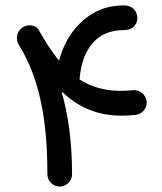

<svg xmlns="http://www.w3.org/2000/svg" viewBox="-20 -648 603 714"><path d="M59.1 -542.5C40 -526.9 39.1 -500.5 49.3 -482.4C128.9 -355 156.2 -196.8 156.2 0C156.2 24.9 176.8 45.9 202.1 45.9C227.1 45.9 248 24.9 248 0C248 -113.8 234.9 -218.8 209 -306.2C210.9 -304.7 212.9 -303.7 215.3 -302.7C268.6 -252 339.4 -217.8 431.6 -217.8C448.2 -217.8 465.8 -218.8 484.4 -220.7C509.3 -223.1 527.8 -246.6 525.4 -270.5C522.9 -295.9 500 -314.9 475.1 -312.5C459 -311 444.3 -310.1 429.2 -310.1C366.7 -310.1 317.4 -325.7 275.9 -352.5C280.3 -409.2 295.9 -454.1 323.7 -486.8C351.6 -519.5 390.6 -536.1 441.9 -536.1C473.6 -536.1 490.7 -557.1 490.7 -581.1C490.7 -606 473.1 -627.9 441.9 -627.9C398.9 -627.9 361.3 -618.7 328.6 -600.1C263.2 -563 219.2 -497.1 199.7 -422.4C171.9 -455.6 148.4 -494.1 125.5 -533.7C119.1 -545.9 109.4 -552.2 95.2 -553.7C81.1 -554.7 69.3 -550.8 59.1 -542.5Z"/></svg>

Font: Mikhak Medium
Style: Regular
Weight: 500
Designer: Amin Abedi
Version: Version 3.2